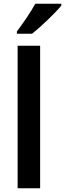

<svg xmlns="http://www.w3.org/2000/svg" viewBox="-20 -1004 347 1024"><path d="M307 -974V-984H168C144 -939 102 -879 70 -836V-824H151C198 -861 276 -936 307 -974ZM194 0V-760H74V0Z"/></svg>

Font: Noto Sans Gurmukhi SemiCondensed SemiBold
Style: Regular
Weight: 600
Width: 4
Designer: Jelle Bosma - Monotype Design Team
Foundry: Monotype Imaging Inc.
Version: Version 2.004